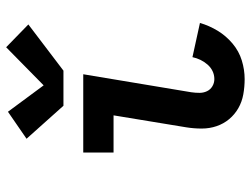

<svg xmlns="http://www.w3.org/2000/svg" viewBox="-118 -710 835 640"><g transform="rotate(-90 300.0 -389.5)"><path d="M357 8Q331 8 306 3.5Q281 -1 260 -13Q239 -25 223.5 -43.5Q208 -62 200 -85.5Q192 -109 192 -135Q192 -161 196 -186L236 -429H112V-530H373L313 -170Q311 -156 311 -142.5Q311 -129 316.5 -117.5Q322 -106 333 -99.5Q344 -93 357 -93Q371 -93 383.5 -99Q396 -105 405.5 -116Q415 -127 421 -139.5Q427 -152 430 -166L544 -141Q535 -110 518 -82Q501 -54 475.5 -32.5Q450 -11 419 -1.5Q388 8 357 8ZM385 -596H268L158 -719L248 -781L336 -662L463 -787L539 -713Z"/></g></svg>

Font: Iosevka Curly Slab Extended
Style: Bold Italic
Weight: 700
Width: 7
Italic angle: -9°
Monospace: yes
Designer: Belleve Invis
Foundry: Belleve Invis
Version: Version 11.0.0; ttfautohint (v1.8.3)